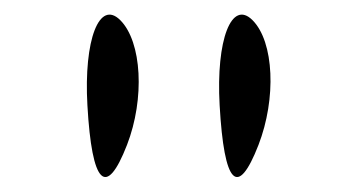

<svg xmlns="http://www.w3.org/2000/svg" viewBox="-20 -1112 464 257"><path d="M274 -971C280 -865 298 -846 326 -918C350 -980 347 -1056 318 -1085C290 -1113 269 -1059 274 -971ZM97 -971C103 -865 122 -846 150 -918C174 -980 170 -1056 141 -1085C113 -1113 92 -1059 97 -971Z"/></svg>

Font: Venom Sans
Style: Regular
Weight: 400
Version: Version 1.001